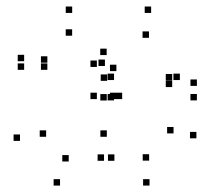

<svg xmlns="http://www.w3.org/2000/svg" viewBox="-20 -556 660 598"><path d="M445.7 22V2H425.7V22ZM591.7 -125.2V-145.2H571.7V-125.2ZM520.5 -140.5V-160.5H500.5V-140.5ZM444.5 -55.7V-75.7H424.5V-55.7ZM360.5 -247.3V-267.3H340.5V-247.3ZM444 -438.2V-458.2H424V-438.2ZM516.3 -305.5V-325.5H496.3V-305.5ZM516.3 -284.8V-304.8H496.3V-284.8ZM540.2 -306.7V-326.7H520.2V-306.7ZM335.2 -306.7V-326.7H315.2V-306.7ZM335.2 -243.3V-263.3H315.2V-243.3ZM593.2 -243.3V-263.3H573.2V-243.3ZM593.2 -288.5V-308.5H573.2V-288.5ZM450.7 -515.7V-535.7H430.7V-515.7ZM312.2 -384.5V-404.5H292.2V-384.5ZM306.8 -350.5V-370.5H286.8V-350.5ZM281.7 -247.3V-267.3H261.7V-247.3ZM55.2 -365.3V-385.3H35.2V-365.3ZM55.2 -338.5V-358.5H35.2V-338.5ZM127.5 -338.5V-358.5H107.5V-338.5ZM127.5 -360.7V-380.7H107.5V-360.7ZM204.7 -444.8V-464.8H184.7V-444.8ZM281.7 -347.5V-367.5H261.7V-347.5ZM281.7 -247.3V-267.3H261.7V-247.3ZM342.5 -247.3V-267.3H322.5V-247.3ZM342.5 -334.5V-354.5H322.5V-334.5ZM204.8 -515.7V-535.7H184.8V-515.7ZM313.7 -304.2V-324.2H293.7V-304.2ZM42.3 -117.2V-137.2H22.3V-117.2ZM167 22V2H147V22ZM304 -55.2V-75.2H284V-55.2ZM336.3 -55.2V-75.2H316.3V-55.2ZM312.7 -130V-150H292.7V-130ZM194 -53V-73H174V-53ZM123.7 -130V-150H103.7V-130ZM312.5 -243V-263H292.5V-243Z"/></svg>

Font: Monaspace Neon Dots Var
Style: Regular
Weight: 400
Designer: Riley Cran and the Lettermatic Team
Version: Version 1.100 (Monaspace Neon Dots)